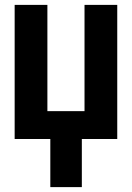

<svg xmlns="http://www.w3.org/2000/svg" viewBox="-20 -569 540 786"><path d="M460 0V-549H326V-114H174V-549H40V0H186V197H315V0Z"/></svg>

Font: Noto Sans Mono UI Condensed ExtraBold
Style: Regular
Weight: 800
Width: 3
Designer: Monotype Design team
Foundry: Monotype Imaging Inc.
Version: 1.000